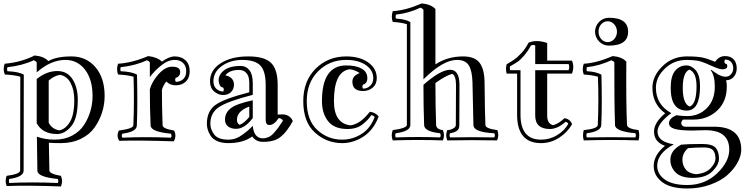

<svg xmlns="http://www.w3.org/2000/svg" viewBox="-20 -788 4284 1103"><path d="M309.1 -379.9Q366.7 -379.9 396.7 -333Q426.8 -286.1 426.8 -213.9Q426.8 -107.9 389.4 -63Q352.1 -18.1 308.1 -18.1Q224.1 -18.1 190.9 -80.1V-334Q247.1 -379.9 309.1 -379.9ZM406.7 -213.9Q406.7 -271 385.7 -311Q364.7 -351.1 324.7 -357.9Q291 -353 259.8 -325.2V-83Q278.8 -45.9 320.8 -39.1Q356 -45.9 381.3 -86.9Q406.7 -127.9 406.7 -213.9ZM22 -378.9H22.9Q88.9 -376 116.7 -358.9Q116.7 15.1 115.7 192.9Q114.7 229 32.7 240.2Q29.8 251 32.7 263.2Q160.6 256.8 312 263.2Q317.9 252 312 240.2Q195.8 229 194.8 192.9L191.9 -2.9Q239.7 14.2 293.9 14.2Q351.1 14.2 394.5 -9Q438 -32.2 462.4 -69.6Q486.8 -106.9 499.3 -149.4Q511.7 -191.9 511.7 -236.8Q511.7 -332 468.3 -387.9Q424.8 -443.8 356 -443.8Q272 -443.8 190.9 -372.1V-429.2Q187 -437 173.8 -441.9Q108.9 -411.1 22.9 -401.9Q19 -391.1 22 -378.9ZM6.8 -421.9Q102.1 -430.2 178.7 -469.2Q231.9 -464.8 257.8 -437Q303.7 -463.9 391.1 -463.9Q475.1 -463.9 528.1 -402.3Q581.1 -340.8 581.1 -236.8Q581.1 -188 566.4 -142.1Q551.8 -96.2 523.4 -55.7Q495.1 -15.1 444.6 9.5Q394 34.2 329.1 34.2Q287.1 34.2 260.7 32.2L263.7 191.9Q264.6 210.9 330.1 222.2Q342.8 251 330.1 283.2Q134.8 275.9 18.1 280.8Q6.8 250 18.1 222.2Q94.7 211.9 95.7 191.9L96.7 -347.2Q64.9 -356.9 7.8 -359.9Q-4.9 -389.2 6.8 -421.9Z M840.8 -274.9Q853 -319.8 891.1 -362.3Q929.2 -404.8 968.8 -404.8Q1015.1 -404.8 1015.1 -375Q1015.1 -348.1 989.7 -340.8Q982.9 -331.1 989.7 -317.9Q1016.1 -317.9 1033 -334Q1049.8 -350.1 1049.8 -378.9Q1049.8 -409.2 1031.5 -426.5Q1013.2 -443.8 983.9 -443.8Q945.8 -443.8 907.5 -413.3Q869.1 -382.8 840.8 -345.2V-429.2Q836.9 -437 824.2 -441.9Q758.8 -411.1 672.9 -401.9Q669.9 -390.1 672.9 -378.9Q738.8 -376 767.1 -358.9Q771 -176.8 766.1 -66.9Q765.1 -30.8 683.1 -20Q675.8 -6.8 683.1 2.9Q811 -2.9 961.9 2.9Q968.8 -6.8 961.9 -20Q846.2 -30.8 845.2 -66.9Q840.8 -166 840.8 -274.9ZM914.1 -67.9Q915 -48.8 980 -38.1Q996.1 -5.9 978 23.9Q771 17.1 665 21Q647 -7.8 663.1 -38.1Q745.1 -48.8 746.1 -67.9Q752 -207 747.1 -347.2Q714.8 -356.9 658.2 -359.9Q647 -389.2 658.2 -421.9Q739.7 -426.8 831.1 -465.8Q883.8 -460 910.2 -434.1Q951.2 -463.9 983.9 -463.9Q1022 -463.9 1045.9 -441.4Q1069.8 -418.9 1069.8 -378.9Q1069.8 -340.8 1047.4 -319.3Q1024.9 -297.9 989.7 -297.9Q957 -297.9 935.1 -319.8Q915 -293 910.2 -271Q910.2 -165 914.1 -67.9Z M1274.4 -355Q1297.4 -351.1 1310.8 -337.2Q1324.2 -323.2 1324.2 -301.8Q1324.2 -275.9 1307.1 -259Q1290 -242.2 1262.2 -242.2Q1233.4 -242.2 1210 -262.7Q1186.5 -283.2 1186.5 -320.8Q1186.5 -384.8 1247.3 -424.3Q1308.1 -463.9 1406.2 -463.9Q1499.5 -463.9 1537.4 -426.5Q1575.2 -389.2 1575.2 -300.8V-129.9L1606.4 -130.9Q1646.5 -127.9 1662.1 -92.8L1646.5 -65.9Q1631.3 -43 1621.3 -30.5Q1611.3 -18.1 1592.8 -2.4Q1574.2 13.2 1549.3 20Q1524.4 26.9 1491.2 26.9Q1450.2 26.9 1429.2 -3.9Q1376.5 34.2 1291.5 34.2Q1254.4 34.2 1228.3 22.7Q1202.1 11.2 1190.2 -7.8Q1178.2 -26.9 1173.3 -43.5Q1168.5 -60.1 1168.5 -77.1Q1168.5 -148.9 1216.8 -184.6Q1265.1 -220.2 1412.1 -257.8V-311Q1412.1 -350.1 1395.8 -368.2Q1379.4 -386.2 1353.5 -386.2Q1298.3 -386.2 1274.4 -355ZM1432.1 -211.9V-109.9Q1385.3 -47.9 1336.4 -47.9Q1308.1 -47.9 1290.3 -61.5Q1272.5 -75.2 1272.5 -100.1Q1272.5 -140.1 1305.4 -166Q1338.4 -191.9 1432.1 -211.9ZM1412.1 -116.2V-175.8Q1341.3 -149.9 1341.3 -100.1Q1341.3 -79.1 1356.4 -70.8Q1382.3 -80.1 1412.1 -116.2ZM1262.2 -285.2Q1245.1 -285.2 1238.3 -310.1Q1228.5 -350.1 1262.2 -379.9Q1295.4 -409.2 1362.3 -409.2Q1394 -409.2 1413.1 -384.5Q1432.1 -359.9 1432.1 -311V-243.2Q1288.1 -206.1 1238.3 -173.1Q1188.5 -140.1 1188.5 -77.1Q1188.5 -43.9 1210.9 -14.9Q1233.4 14.2 1291.5 14.2Q1314.5 14.2 1334.7 6.8Q1355 -0.5 1376.7 -16.8Q1398.4 -33.2 1403.3 -37.6Q1408.2 -42 1419.7 -53Q1431.2 -64 1432.1 -64.9Q1438.5 6.8 1491.2 6.8Q1504.4 6.8 1521.5 0Q1538.6 -6.8 1555.9 -26.9Q1573.2 -46.9 1577.9 -53.5Q1582.5 -60.1 1591.8 -74.5Q1601.1 -88.9 1605.5 -94.2Q1599.1 -107.9 1581.1 -109.9Q1554.2 -68.8 1526.4 -69.8Q1506.3 -70.8 1506.3 -98.1V-300.8Q1506.3 -378.9 1475.8 -411.4Q1445.3 -443.8 1371.1 -443.8Q1304.2 -443.8 1255.1 -409.4Q1206.1 -375 1206.1 -320.8Q1206.1 -293 1223.1 -277.6Q1240.2 -262.2 1262.2 -262.2Q1269 -272 1262.2 -285.2Z M2090.3 -338.9Q2090.3 -309.1 2065.4 -301.8Q2058.6 -289.1 2065.4 -278.8Q2090.3 -278.8 2107.4 -295.9Q2124.5 -313 2124.5 -338.9Q2124.5 -384.8 2081.5 -414.3Q2038.6 -443.8 1969.2 -443.8Q1872.6 -443.8 1807.4 -378.4Q1742.2 -313 1742.2 -207Q1742.2 -97.2 1802.7 -41.5Q1863.3 14.2 1945.3 14.2Q2005.4 14.2 2056.9 -18.3Q2108.4 -50.8 2132.3 -116.2Q2125.5 -124 2113.3 -127Q2100.6 -108.9 2092.5 -100.3Q2084.5 -91.8 2066.4 -76.4Q2048.3 -61 2025.9 -54Q2003.4 -46.9 1976.6 -46.9Q1900.4 -46.9 1865 -91.6Q1829.6 -136.2 1829.6 -207Q1829.6 -412.1 1969.2 -412.1Q2025.4 -412.1 2057.9 -393.6Q2090.3 -375 2090.3 -338.9ZM2104.5 -146Q2137.2 -142.1 2155.3 -119.1Q2127.4 -43 2069.3 -4.4Q2011.2 34.2 1945.3 34.2Q1856.4 34.2 1789.3 -26.4Q1722.2 -86.9 1722.2 -207Q1722.2 -321.8 1792.7 -392.8Q1863.3 -463.9 1969.2 -463.9Q2047.4 -463.9 2095.9 -429Q2144.5 -394 2144.5 -338.9Q2144.5 -305.2 2121.8 -285.2Q2099.1 -265.1 2065.4 -265.1Q2004.4 -265.1 2004.4 -318.8Q2004.4 -353 2046.4 -368.2Q2018.6 -387.2 1988.3 -390.1Q1898.4 -377 1898.4 -207Q1898.4 -79.1 1993.2 -67.9Q2050.3 -75.2 2104.5 -146Z M2565.4 -22.5Q2559.6 -11.2 2565.4 1.5Q2692.4 -1.5 2819.3 1.5Q2826.7 -10.3 2819.3 -22.5Q2700.7 -28.3 2699.7 -69.3L2694.3 -314.9Q2692.4 -381.8 2672.9 -412.8Q2653.3 -443.8 2605.5 -443.8Q2524.4 -443.8 2412.6 -332V-731Q2408.7 -738.8 2395.5 -744.1Q2327.6 -711.9 2254.4 -704.1Q2251.5 -691.9 2254.4 -681.2Q2310.5 -678.2 2337.4 -661.1V-69.3Q2336.4 -33.2 2253.4 -22.5Q2247.6 -11.2 2253.4 1.5Q2381.3 -3.4 2508.3 1.5Q2514.6 -11.2 2508.3 -22.5Q2417.5 -32.2 2416.5 -69.3Q2412.6 -173.3 2412.6 -300.8Q2510.3 -387.2 2566.4 -387.2Q2619.6 -387.2 2619.6 -298.8L2618.7 -69.3Q2618.7 -45.4 2604 -35.9Q2589.4 -26.4 2565.4 -22.5ZM2549.3 18.6Q2537.6 -10.3 2549.3 -40.5Q2565.4 -40.5 2582 -49.1Q2598.6 -57.6 2598.6 -69.3L2599.6 -298.8Q2599.6 -352.1 2578.6 -363.8Q2542.5 -355 2481.4 -311Q2481.4 -179.2 2485.4 -70.3Q2487.3 -44.4 2524.4 -40.5Q2536.6 -10.3 2524.4 18.6Q2381.3 13.7 2236.3 18.6Q2224.6 -10.3 2236.3 -40.5Q2316.4 -51.3 2317.4 -70.3V-648.9Q2284.7 -659.2 2236.3 -662.1Q2225.6 -690.9 2236.3 -724.1Q2310.5 -728 2402.3 -768.1Q2455.6 -764.2 2481.4 -735.8V-418Q2550.3 -463.9 2640.6 -463.9Q2706.5 -463.9 2734.6 -428Q2762.7 -392.1 2763.7 -314.9Q2765.6 -123.5 2768.6 -69.3Q2769.5 -49.3 2837.4 -40.5Q2848.6 -8.3 2835.4 18.6Q2692.4 15.6 2549.3 18.6Z M3054.7 -384.8H3246.6Q3253.4 -403.8 3246.6 -419.9H3054.7V-526.9Q3042.5 -532.2 3030.3 -526.9Q3012.2 -493.2 2990.2 -468Q2968.3 -442.9 2953.4 -432.9Q2938.5 -422.9 2910.6 -407.2Q2907.2 -397 2910.6 -384.8H2970.2V-128.9Q2970.2 14.2 3088.4 14.2Q3138.7 14.2 3181.2 -12Q3223.6 -38.1 3244.6 -76.2Q3240.2 -86.9 3228.5 -87.9Q3182.6 -46.9 3139.6 -46.9Q3054.7 -46.9 3054.7 -124ZM3222.7 -108.9Q3253.4 -105 3266.6 -75.2Q3241.2 -28.8 3192.9 2.7Q3144.5 34.2 3088.4 34.2Q2950.7 34.2 2950.7 -128.9V-365.2H2890.6Q2883.3 -391.1 2890.6 -418.9Q2920.4 -436 2936 -447Q2951.7 -458 2975.1 -482.9Q2998.5 -507.8 3016.6 -543Q3062.5 -562 3123.5 -541V-439.9H3265.6Q3281.2 -403.8 3265.6 -365.2H3123.5V-124Q3123.5 -77.1 3157.2 -68.8Q3186.5 -75.2 3222.7 -108.9Z M3478 -686Q3588.4 -686 3588.4 -606Q3588.4 -525.9 3478 -525.9Q3461.4 -525.9 3447 -532.2Q3432.6 -538.6 3421.9 -549.6Q3411.1 -560.5 3404.8 -575.2Q3398.4 -589.8 3398.4 -606Q3398.4 -622.1 3404.8 -636.7Q3411.1 -651.4 3421.9 -662.4Q3432.6 -673.3 3447 -679.7Q3461.4 -686 3478 -686ZM3433.1 -647.9Q3418.5 -630.9 3418.5 -606Q3418.5 -593.3 3422.6 -582.3Q3426.8 -571.3 3434.1 -563.2Q3441.4 -555.2 3450.9 -550.5Q3460.4 -545.9 3471.2 -545.9Q3481.4 -545.9 3491.2 -550.5Q3501 -555.2 3508.3 -563.2Q3515.6 -571.3 3520 -582.3Q3524.4 -593.3 3524.4 -606Q3524.4 -618.7 3520 -629.6Q3515.6 -640.6 3508.3 -648.7Q3501 -656.7 3491.2 -661.4Q3481.4 -666 3471.2 -666Q3460.9 -666 3451.2 -661.6Q3441.4 -657.2 3433.1 -647.9ZM3630.4 -22.5Q3514.2 -33.2 3513.2 -69.3Q3508.3 -215.8 3509.3 -429.2Q3505.4 -437 3492.2 -441.9Q3424.3 -410.2 3351.1 -401.9Q3348.1 -390.1 3351.1 -378.9Q3406.2 -376 3435.1 -358.9Q3439.5 -176.8 3434.1 -69.3Q3433.1 -33.2 3351.1 -22.5Q3346.2 -10.3 3351.1 1.5Q3491.2 -1.5 3630.4 1.5Q3635.3 -10.3 3630.4 -22.5ZM3648.4 -40.5Q3656.2 -10.3 3648.4 18.6Q3491.2 13.7 3333.5 18.6Q3325.2 -10.3 3333.5 -40.5Q3413.1 -48.3 3414.1 -70.3Q3420.4 -207 3415 -347.2Q3382.3 -356.9 3333.5 -359.9Q3322.3 -389.2 3333.5 -421.9Q3407.2 -425.8 3499.5 -465.8Q3552.2 -461.9 3578.1 -434.1Q3576.2 -193.8 3582 -70.3Q3583.5 -48.3 3648.4 -40.5Z M3833 -283.2Q3833 -351.1 3858.6 -381.6Q3884.3 -412.1 3923.3 -412.1Q3952.1 -412.1 3976.8 -384.5Q4001.5 -356.9 4001.5 -292Q4001.5 -152.8 3925.3 -152.8Q3833 -152.8 3833 -283.2ZM3831.1 129.9Q3831.1 76.2 3893.1 43Q3932.1 39.1 4013.2 39.1Q4071.3 39.1 4090.8 60.5Q4110.4 82 4110.4 123Q4110.4 158.2 4072.8 196Q4035.2 233.9 3960.4 233.9Q3893.1 233.9 3862.1 203.4Q3831.1 172.9 3831.1 129.9ZM4145 -422.9Q4158.2 -421.9 4158.2 -409.2Q4158.2 -393.1 4138.2 -390.1Q4121.1 -388.2 4096.2 -397.9Q4083 -402.8 4062.5 -411.9Q4042 -420.9 4033.7 -424.6Q4025.4 -428.2 4010.7 -433.1Q3996.1 -438 3985.6 -439.5Q3975.1 -440.9 3959.7 -442.4Q3944.3 -443.8 3925.3 -443.8Q3851.1 -443.8 3799.6 -394Q3748 -344.2 3748 -284.2Q3748 -187 3836.4 -138.2Q3757.3 -79.1 3757.3 -32.2Q3757.3 26.9 3851.1 41Q3755.4 92.8 3755.4 165Q3755.4 211.9 3799.3 243.4Q3843.3 274.9 3928.2 274.9Q4029.3 274.9 4099.4 208Q4169.4 141.1 4169.4 71.8Q4169.4 -40 4033.2 -40Q4018.1 -40 3993.2 -39.1Q3968.3 -38.1 3959 -38.1Q3884.3 -38.1 3853.8 -48.1Q3823.2 -58.1 3823.2 -80.1Q3823.2 -107.9 3866.2 -126Q3896 -121.1 3929.2 -121.1Q3995.1 -121.1 4040.8 -167Q4086.4 -212.9 4086.4 -291Q4086.4 -353 4063 -384.8L4065.4 -387.2Q4073.2 -381.8 4086.7 -372.3Q4100.1 -362.8 4107.2 -358.9Q4114.3 -355 4125.7 -351.1Q4137.2 -347.2 4148.4 -347.2Q4167 -347.2 4179.7 -361.6Q4192.4 -376 4192.4 -396Q4192.4 -417 4180.4 -431.4Q4168.5 -445.8 4145 -445.8Q4138.2 -433.1 4145 -422.9ZM4151.4 -327.1Q4155.3 -311 4155.3 -291Q4155.3 -204.1 4099.9 -152.6Q4044.4 -101.1 3964.4 -101.1H3903.3Q3889.2 -85 3895.3 -72.5Q3901.4 -60.1 3918.5 -60.1H4082Q4238.3 -60.1 4238.3 71.8Q4238.3 106.9 4217.3 145.5Q4196.3 184.1 4158.7 217.5Q4121.1 251 4060.1 272.9Q3999 294.9 3928.2 294.9Q3833 294.9 3784.2 258.1Q3735.4 221.2 3735.4 165Q3735.4 103 3800.3 49.8Q3737.3 27.8 3737.3 -32.2Q3737.3 -84 3801.3 -137.2Q3728 -189.9 3728 -284.2Q3728 -351.1 3785.6 -407.5Q3843.3 -463.9 3925.3 -463.9Q3986.3 -463.9 4015.4 -457.5Q4044.4 -451.2 4088.4 -433.1Q4110.4 -465.8 4145 -465.8Q4179.2 -465.8 4195.8 -445.8Q4212.4 -425.8 4212.4 -396Q4212.4 -367.2 4195.8 -347.2Q4179.2 -327.1 4151.4 -327.1ZM3900.4 129.9Q3900.4 161.1 3918.7 184.6Q3937 208 3978 212.9Q4034.2 208 4062.3 178.5Q4090.3 148.9 4090.3 123Q4090.3 92.8 4076.7 75.9Q4063 59.1 4024.4 59.1Q3978 59.1 3933.1 63Q3900.4 90.8 3900.4 129.9ZM3902.3 -283.2Q3902.3 -190.9 3942.4 -175.8Q3981.4 -190.9 3981.4 -292Q3981.4 -372.1 3940.4 -388.2Q3902.3 -372.1 3902.3 -283.2Z"/></svg>

Font: Jacques Francois Shadow
Style: Regular
Weight: 400
Designer: Alexei Vanyashin, Nikita Kanarev (i@xarsok.ru)
Foundry: Cyreal (www.cyreal.org)
Version: Version 1.003